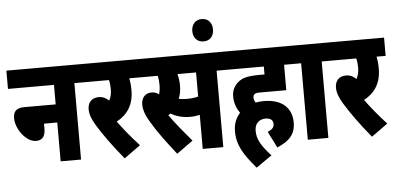

<svg xmlns="http://www.w3.org/2000/svg" viewBox="-61 -975 2601 1256"><g transform="rotate(-5 1240.0 -347.0)"><path d="M0 -622V-502H302V-374H95C38 -374 23 -346 23 -306C23 -239 87 -147 154 -147C196 -147 215 -173 215 -223V-255H302V0H436V-502H504V-622Z M828 -60C776 -116 725 -179 690 -227C760 -264 804 -326 804 -422C804 -456 801 -481 796 -502H856V-622H492V-502H663C668 -485 670 -465 670 -443C670 -413 664 -388 653 -368C633 -388 611 -397 587 -397C535 -397 514 -362 514 -323C514 -290 527 -256 552 -215C591 -152 641 -80 721 17Z M1370 -502H1438V-622H844V-502H983C988 -484 990 -463 990 -441C990 -419 987 -399 982 -380C968 -391 952 -397 934 -397C887 -397 866 -363 866 -323C866 -290 879 -251 905 -209C956 -124 994 -76 1066 17L1173 -60C1126 -115 1069 -183 1030 -239C1035 -242 1039 -246 1044 -249C1075 -231 1119 -216 1169 -216C1190 -216 1212 -218 1235 -224V0H1370ZM1156 -335C1138 -335 1123 -337 1107 -340C1116 -362 1123 -390 1123 -425C1123 -455 1119 -481 1113 -502H1235V-344C1210 -337 1188 -335 1156 -335Z M1234 -773C1234 -730 1260 -700 1302 -700C1345 -700 1370 -730 1370 -773C1370 -816 1345 -847 1302 -847C1260 -847 1234 -816 1234 -773Z M1668 -74 1722 33C1800 0 1843 -41 1843 -121C1843 -203 1793 -277 1659 -277C1641 -277 1623 -275 1606 -272C1599 -282 1595 -294 1595 -306C1595 -314 1597 -321 1602 -325C1608 -332 1617 -335 1639 -335H1813V-502H1881V-622H1426V-502H1680V-450H1648C1562 -450 1529 -438 1501 -412C1478 -391 1463 -362 1463 -324C1463 -277 1480 -241 1499 -214C1472 -185 1455 -146 1455 -96C1455 -5 1495 58 1576 153L1679 81C1615 11 1590 -32 1590 -88C1590 -135 1619 -162 1662 -162C1694 -162 1711 -147 1711 -122C1711 -97 1693 -84 1668 -74Z M2060 -502H2128V-622H1869V-502H1925V0H2060Z M2452 -60C2400 -116 2349 -179 2314 -227C2384 -264 2428 -326 2428 -422C2428 -456 2425 -481 2420 -502H2480V-622H2116V-502H2287C2292 -485 2294 -465 2294 -443C2294 -413 2288 -388 2277 -368C2257 -388 2235 -397 2211 -397C2159 -397 2138 -362 2138 -323C2138 -290 2151 -256 2176 -215C2215 -152 2265 -80 2345 17Z"/></g></svg>

Font: Noto Sans Devanagari UI ExtraCondensed ExtraBold
Style: Regular
Weight: 800
Width: 2
Designer: Jelle Bosma - Monotype Design Team
Foundry: Monotype Imaging Inc.
Version: Version 2.003